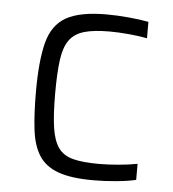

<svg xmlns="http://www.w3.org/2000/svg" viewBox="-44 -559 546 607"><g transform="rotate(5 229.5 -255.0)"><path d="M274 8Q203 8 162 -7Q121 -22 101 -53.5Q81 -85 75 -135Q69 -185 69 -255Q69 -354 84 -411.5Q99 -469 142.5 -493.5Q186 -518 270 -518Q304 -518 341.5 -514.5Q379 -511 404 -506V-454Q379 -459 345.5 -462Q312 -465 284 -465Q234 -465 203.5 -456Q173 -447 157 -424.5Q141 -402 135.5 -361Q130 -320 130 -256Q130 -189 136 -147.5Q142 -106 158 -83.5Q174 -61 205 -53Q236 -45 287 -45Q316 -45 350 -48Q384 -51 409 -56V-5Q384 1 346.5 4.5Q309 8 274 8Z"/></g></svg>

Font: Saira Light
Style: Regular
Weight: 300
Designer: Hector Gatti with collaboration of the Omnibus-Type team
Foundry: Omnibus-Type
Version: Version 1.100; ttfautohint (v1.8.3)